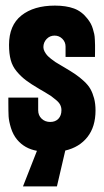

<svg xmlns="http://www.w3.org/2000/svg" viewBox="-20 -542 371 685"><path d="M116.2 -148.9Q116.2 -130.4 128.4 -118.7Q140.6 -106.9 159.2 -106.9Q177.7 -106.9 188.5 -118.4Q199.2 -129.9 199.2 -148.9Q199.2 -159.2 194.8 -168Q190.4 -176.8 179.4 -185.8Q168.5 -194.8 162.4 -199.2Q156.2 -203.6 139.6 -213.4Q123 -223.1 121.1 -224.1Q90.3 -242.2 72.8 -255.4Q55.2 -268.6 39.8 -286.9Q24.4 -305.2 18.3 -327.9Q12.2 -350.6 12.2 -381.8Q12.2 -451.7 56.4 -486.8Q100.6 -522 175.8 -522Q215.8 -522 243.9 -511.7Q272 -501.5 293 -474.1Q299.3 -465.8 304 -457.3Q308.6 -448.7 311.5 -438.5Q314.5 -428.2 316.2 -420.7Q317.9 -413.1 318.4 -400.4Q318.8 -387.7 319.1 -381.3Q319.3 -375 319.1 -360.1Q318.8 -345.2 318.8 -339.8V-338.9H213.9V-376Q213.9 -392.1 202.4 -403.6Q190.9 -415 174.8 -415Q157.7 -415 146.2 -402.8Q134.8 -390.6 134.8 -374Q134.8 -366.2 138.9 -358.4Q143.1 -350.6 147.9 -345Q152.8 -339.4 162.8 -331.5Q172.9 -323.7 178.2 -320.3Q183.6 -316.9 196 -309.6Q208.5 -302.2 210.9 -300.8Q234.9 -286.6 249.5 -276.6Q264.2 -266.6 279.3 -252.7Q294.4 -238.8 302.5 -224.6Q310.5 -210.4 315.7 -191.2Q320.8 -171.9 320.8 -147.9Q320.8 -89.8 292 -53.2Q263.2 -16.6 212.9 -4.9L183.1 123H62L111.8 -3.9Q67.9 -11.7 41 -43.9Q26.4 -61.5 19 -85.7Q11.7 -109.9 10.7 -126.7Q9.8 -143.6 9.8 -175.8Q9.8 -177.7 9.8 -178.7Q9.8 -179.7 9.8 -181.2Q9.8 -182.6 9.8 -184.1V-193.8H116.2Z"/></svg>

Font: Quaderni
Style: Regular
Weight: 400
Designer: Romain Laurent, Daphné Lejeune, Alexandre D’Hubert
Foundry: ESAD Valence
Version: Version 1.000;FEAKit 1.0